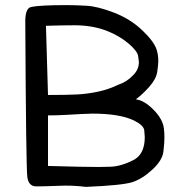

<svg xmlns="http://www.w3.org/2000/svg" viewBox="-20 -726 724 752"><path d="M316 6Q277 1 236 1Q222 1 187 2.5Q152 4 122 4Q92 4 87 -32.5Q82 -69 79 -646Q80 -695 103 -699Q141 -706 239 -706Q275 -706 319 -703.5Q363 -701 426.5 -676.5Q490 -652 536 -608.5Q582 -565 593 -533Q600 -512 600 -487Q600 -474 596 -445.5Q592 -417 565 -386.5Q538 -356 512 -337Q545 -333 581.5 -296Q618 -259 622 -222Q624 -206 624 -188Q624 -166 620 -132Q616 -98 576.5 -61.5Q537 -25 498 -12.5Q459 0 316 6ZM367 -72 414 -73Q458 -75 508 -102Q547 -126 547 -189Q547 -196 545 -215.5Q543 -235 505 -254Q449 -281 342 -281Q329 -281 300 -279.5Q271 -278 237 -276Q203 -274 168 -274V-76Q308 -72 367 -72ZM168 -354Q239 -354 280.5 -356Q322 -358 364 -367Q406 -376 443 -394Q477 -405 502 -432Q524 -454 524 -483Q524 -487 521 -506.5Q518 -526 483.5 -555.5Q449 -585 399 -605Q342 -627 272 -627Q227 -627 160 -625Z"/></svg>

Font: Xiaolai SC
Style: Regular
Weight: 400
Designer: Nozomi Seto 瀬戸のぞみ
Version: Version 3.11;December 4, 2020;FontCreator 13.0.0.2613 64-bit